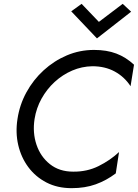

<svg xmlns="http://www.w3.org/2000/svg" viewBox="-20 -970 718 1000"><path d="M495 -856 619 -950 663 -909 485 -770 351 -911 405 -950ZM160 -350Q149 -279 170 -216.5Q191 -154 240 -115Q289 -76 361 -76Q433 -75 493.5 -105Q554 -135 600 -178L583 -67Q534 -30 478.5 -10Q423 10 353 10Q279 10 222 -19.5Q165 -49 127.5 -99.5Q90 -150 75 -214.5Q60 -279 71 -350Q82 -424 117.5 -489Q153 -554 207 -603.5Q261 -653 328 -681.5Q395 -710 470 -710Q536 -710 586 -691Q636 -672 678 -633L660 -521Q628 -570 577.5 -597.5Q527 -625 461 -625Q406 -624 356 -602.5Q306 -581 265 -543.5Q224 -506 196.5 -456.5Q169 -407 160 -350Z"/></svg>

Font: Jost*
Style: Italic
Weight: 400
Italic angle: -10°
Version: Version 3.7